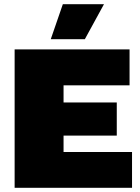

<svg xmlns="http://www.w3.org/2000/svg" viewBox="-20 -896 666 916"><path d="M279.8 -876H476.1L384.8 -709H222.2ZM49.8 0V-660.2H598.1V-488.8H283.2V-407.2H537.1V-249H283.2V-170.9H609.9V0Z"/></svg>

Font: Work Sans Black
Style: Regular
Weight: 900
Designer: Wei Huang
Foundry: Wei Huang
Version: Version 2.012